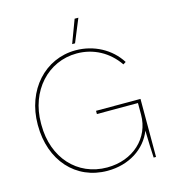

<svg xmlns="http://www.w3.org/2000/svg" viewBox="-127 -984 984 1093"><g transform="rotate(-15 365.5 -437.5)"><path d="M436 -880H414L363 -744H380ZM372 5C499 5 599 -61 638 -160C639 -100 642 -37 644 0H658V-342H396V-323H638V-255C638 -116 527 -14 375 -14C199 -14 75 -151 75 -344V-355C75 -544 203 -686 374 -686C472 -686 559 -639 615 -557L631 -567C577 -653 479 -705 372 -705C191 -705 55 -554 55 -352V-348C55 -140 185 5 372 5Z"/></g></svg>

Font: Fixel Display Thin
Style: Regular
Weight: 100
Designer: AlfaBravo + MacPaw
Foundry: Kyrylo Tkachov, Marchela Mozhyna, Serhii Makarenko, Maria Weinstein, Zakhar Kryvoshyya
Version: Version 1.211